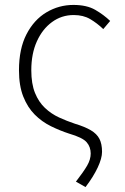

<svg xmlns="http://www.w3.org/2000/svg" viewBox="-20 -563 507 779"><path d="M327 196 288 174Q319 134 333.5 109Q348 84 348 60Q348 33 331.5 14Q315 -5 260 -21Q223 -33 186.5 -51Q150 -69 121 -98Q92 -127 74.5 -171Q57 -215 57 -278Q57 -365 87.5 -424Q118 -483 168.5 -513Q219 -543 278 -543Q332 -543 366.5 -523Q401 -503 427 -478L399 -445Q374 -469 346 -485.5Q318 -502 279 -502Q230 -502 191 -473.5Q152 -445 129.5 -395Q107 -345 107 -278Q107 -223 122 -186Q137 -149 162.5 -125Q188 -101 219.5 -86.5Q251 -72 284 -61Q324 -49 348.5 -34.5Q373 -20 383.5 0.5Q394 21 394 53Q394 79 376.5 116.5Q359 154 327 196Z"/></svg>

Font: Noto Sans SC ExtraLight
Style: Regular
Weight: 250
Designer: Ryoko NISHIZUKA 西塚涼子 (kana, bopomofo & ideographs); Paul D. Hunt (Latin, Greek & Cyrillic); Sandoll Communications 산돌커뮤니
Foundry: Adobe
Version: Version 2.004-H2;hotconv 1.0.118;makeotfexe 2.5.65603